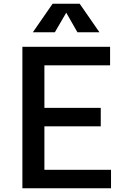

<svg xmlns="http://www.w3.org/2000/svg" viewBox="-20 -1009 675 1029"><path d="M335 -941 274 -836H156L262 -989H407L513 -836H395ZM218 -99H575V0H100V-758H570V-659H218V-431H520V-332H218Z"/></svg>

Font: Biryani DemiBold
Style: Regular
Weight: 600
Designer: Dan Reynolds and Mathieu Réguer
Foundry: Dan Reynolds and Mathieu Réguer
Version: Version 1.003;PS 001.003;hotconv 1.0.70;makeotf.lib2.5.58329